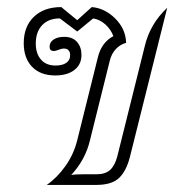

<svg xmlns="http://www.w3.org/2000/svg" viewBox="-20 -522 512 542"><path d="M452 -500 347 -80Q337 -40 316.5 -20Q296 0 252 0H112Q141 -20 164.5 -53Q188 -86 198 -126L256 -359Q266 -402 300 -420Q293 -439 277.5 -453Q262 -467 243 -470L198 -433L149 -470Q117 -470 99 -451Q81 -432 81 -399Q81 -371 95.5 -354Q110 -337 137 -337Q156 -337 167 -344.5Q178 -352 178 -366Q178 -375 173.5 -380Q169 -385 160 -385Q154 -385 145.5 -381.5Q137 -378 132 -378Q120 -378 120 -390Q120 -403 131.5 -410.5Q143 -418 161 -418Q185 -418 197.5 -403.5Q210 -389 210 -367Q210 -340 190 -324.5Q170 -309 136 -309Q94 -309 70.5 -333.5Q47 -358 47 -400Q47 -447 75.5 -474.5Q104 -502 153 -502L198 -465L239 -502Q276 -499 305.5 -469.5Q335 -440 336 -401Q320 -397 307.5 -384Q295 -371 290 -351L234 -126Q221 -71 181 -28Q191 -30 213 -30H252Q277 -30 290.5 -42Q304 -54 311 -80L389 -393Q404 -455 452 -500Z"/></svg>

Font: Srisakdi
Style: Regular
Weight: 400
Designer: Cadson Demak Co.,Ltd.
Foundry: Cadson Demak Co.,Ltd.
Version: Version 1.000